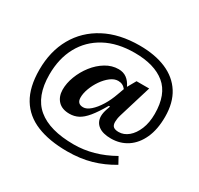

<svg xmlns="http://www.w3.org/2000/svg" viewBox="-174 -929 1306 1263"><g transform="rotate(30 479.5 -297.0)"><path d="M684 -93Q622 -93 588.8 -118Q555.5 -143 554.5 -188Q554.5 -214 566 -246.5L575 -272.5H565.5Q526.5 -205 495 -167Q463.5 -129 433 -113.2Q402.5 -97.5 366.5 -97.5Q310 -97.5 280 -129Q250 -160.5 249 -212Q248.5 -262 268.8 -315Q289 -368 324.2 -413.2Q359.5 -458.5 405.5 -486.2Q451.5 -514 502 -514Q538 -514 563.8 -495.2Q589.5 -476.5 606.5 -440.5L642.5 -504H738.5L663 -256.5Q658 -239.5 656 -226.5Q654 -213.5 654 -202Q654 -176.5 667 -166Q680 -155.5 707 -155.5Q746 -155.5 779.5 -183.2Q813 -211 833.5 -261Q854 -311 854 -377.5Q854 -525.5 772 -592.8Q690 -660 540 -660Q410 -660 316.8 -609.8Q223.5 -559.5 173.8 -468.8Q124 -378 124 -256Q124 -90.5 216.2 -13.8Q308.5 63 492.5 63Q641.5 63 786 -19L814 32Q739.5 77 657.8 100.5Q576 124 477 124Q341 124 245.8 85.2Q150.5 46.5 100.8 -36Q51 -118.5 51 -250.5Q51 -390.5 110.5 -495.8Q170 -601 280.8 -659.5Q391.5 -718 544.5 -718Q661.5 -718 746.2 -681.8Q831 -645.5 876.8 -573.5Q922.5 -501.5 922.5 -394.5Q922.5 -299 892 -231.8Q861.5 -164.5 807.8 -128.8Q754 -93 684 -93ZM377 -226.5Q377.5 -179.5 423.5 -179.5Q449 -179.5 478 -204.8Q507 -230 533.5 -272.8Q560 -315.5 578.5 -368.5L596 -417Q574.5 -446 538 -446Q509 -446 480.2 -424Q451.5 -402 428 -368Q404.5 -334 390.5 -296Q376.5 -258 377 -226.5Z"/></g></svg>

Font: Newsreader Caption Medium
Style: Regular
Weight: 500
Designer: Hugues Gentile
Foundry: Production Type
Version: Version 1.001